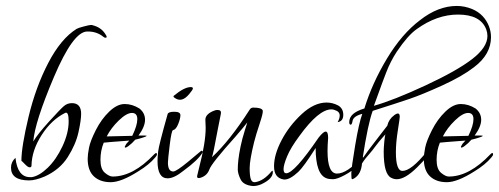

<svg xmlns="http://www.w3.org/2000/svg" viewBox="-20 -600 1679 646"><path d="M222 -253Q253 -253 253 -217Q253 -196 244 -155Q235 -114 208 -71.5Q181 -29 130 -6Q99 7 78 7Q17 7 17 -36Q17 -55 32 -69Q39 -4 81 -4Q84 -4 87 -4Q112 -8 140.5 -35.5Q169 -63 190 -107.5Q211 -152 211 -192Q211 -226 199 -220Q153 -197 120 -145.5Q87 -94 86 -43Q86 -37 80 -37Q74 -37 64 -47.5Q54 -58 52 -59Q52 -106 76 -206.5Q100 -307 142.5 -388.5Q185 -470 238 -503Q243 -506 262 -511Q281 -516 286 -516Q291 -516 292 -515Q320 -508 334 -486Q339 -479 339 -476Q339 -473 335 -473Q331 -473 328 -476Q306 -494 276 -494Q275 -494 273 -494Q226 -493 161.5 -341Q97 -189 92 -124Q106 -148 145 -191Q184 -234 195.5 -243.5Q207 -253 222 -253Z M449 -235Q468 -220 468 -197Q468 -174 446 -144H466Q481 -144 465 -138.5Q449 -133 435 -130Q425 -118 412 -108.5Q399 -99 400 -107L405 -116L415 -127Q334 -121 329 -120Q318 -93 318 -62Q318 -31 333 -18.5Q348 -6 359 -6Q428 -6 499 -81Q508 -90 508 -80Q508 -77 502 -70Q482 -46 446 -24Q388 13 352.5 13Q317 13 296 -6.5Q275 -26 275 -66Q275 -80 279.5 -103Q284 -126 302.5 -162.5Q321 -199 347.5 -224.5Q374 -250 399.5 -250Q425 -250 449 -235ZM425 -143Q442 -178 442 -199Q442 -220 424 -220Q406 -220 380 -195Q354 -170 339 -141Q413 -143 425 -143Z M622 -307Q629 -307 629 -302.5Q629 -298 617 -284Q591 -252 566 -272Q562 -275 565 -278Q600 -307 622 -307ZM545 -53Q545 -23 563 -23Q573 -23 612.5 -55.5Q652 -88 655 -91Q658 -94 660 -92.5Q662 -91 662 -89.5Q662 -88 661 -86Q646 -61 598 -26Q566 0 544 0Q510 0 510 -58Q510 -69 512 -89.5Q514 -110 544 -216Q546 -224 566.5 -224Q587 -224 587 -212.5Q587 -201 579.5 -182.5Q572 -164 562 -162Q557 -161 551 -112Q545 -63 545 -53Z M898 -21Q898 2 859 20Q845 26 831 26Q799 23 789.5 3.5Q780 -16 780 -30Q780 -44 782 -62.5Q784 -81 789.5 -107.5Q795 -134 803.5 -160.5Q812 -187 812 -188Q803 -176 772 -140Q692 -51 684.5 -30Q677 -9 655 -2Q643 2 643 -7Q643 -9 650 -36Q672 -120 672 -170L671 -197Q671 -214 694 -225Q704 -230 712 -230Q726 -230 723 -216.5Q720 -203 713 -166Q697 -79 693 -71Q752 -125 820 -231Q824 -238 832 -238Q861 -238 864 -228Q866 -221 853.5 -183.5Q841 -146 835 -122Q820 -61 820 -34.5Q820 -8 824 3Q828 14 838 13Q867 9 894 -24Q898 -28 898 -21Z M987 -142Q958 -103 946 -74Q934 -45 934 -31Q934 -17 943 -17Q970 -17 1052 -137Q1084 -178 1084 -136Q1082 -110 1082 -92Q1082 -16 1114 -16Q1148 -16 1197 -71Q1200 -74 1204 -67Q1201 -60 1183.5 -42.5Q1166 -25 1140 -11Q1114 3 1100.5 3Q1087 3 1079 0Q1042 -13 1042 -102Q1002 -39 984 -22Q956 4 938 4Q937 4 935 4Q902 -1 902 -40.5Q902 -80 927.5 -128.5Q953 -177 995 -216Q1037 -255 1079 -255Q1099 -255 1118 -245Q1135 -235 1135 -213.5Q1135 -192 1116 -189Q1123 -201 1123 -211.5Q1123 -222 1113 -227Q1103 -232 1095 -232Q1052 -232 987 -142Z M1312 -88Q1312 -25 1334 -25Q1364 -25 1416 -90Q1426 -102 1427.5 -103.5Q1429 -105 1431 -99L1432 -97Q1424 -77 1383.5 -37Q1343 3 1315 3Q1305 3 1296 -2Q1271 -14 1271 -90Q1271 -102 1273 -123.5Q1275 -145 1277 -147Q1277 -148 1274.5 -145.5Q1272 -143 1266.5 -136.5Q1261 -130 1255 -123Q1249 -116 1241 -105Q1233 -94 1226 -86Q1208 -66 1198 -50Q1195 -14 1172 0Q1167 3 1164.5 3Q1162 3 1162 -15.5Q1162 -34 1175 -111Q1188 -188 1199 -217Q1168 -209 1166 -192Q1164 -180 1159.5 -180.5Q1155 -181 1155 -189Q1155 -220 1206 -235Q1232 -320 1282 -403Q1332 -486 1393 -532Q1454 -580 1517 -580Q1544 -580 1570 -569Q1609 -552 1625 -512Q1632 -494 1632 -475Q1632 -417 1575 -374Q1535 -343 1468 -312.5Q1401 -282 1358.5 -267.5Q1316 -253 1234 -227Q1218 -184 1200 -67Q1214 -88 1244 -126.5Q1274 -165 1283 -177Q1288 -199 1306.5 -212.5Q1325 -226 1325 -207Q1325 -202 1318.5 -161Q1312 -120 1312 -88ZM1616 -501Q1597 -551 1521 -551Q1450 -551 1382 -502Q1352 -481 1315 -426Q1294 -394 1279.5 -356.5Q1265 -319 1253.5 -286.5Q1242 -254 1238 -244Q1305 -263 1411.5 -312.5Q1518 -362 1569 -401.5Q1620 -441 1620 -479Q1620 -490 1616 -501Z M1580 -235Q1599 -220 1599 -197Q1599 -174 1577 -144H1597Q1612 -144 1596 -138.5Q1580 -133 1566 -130Q1556 -118 1543 -108.5Q1530 -99 1531 -107L1536 -116L1546 -127Q1465 -121 1460 -120Q1449 -93 1449 -62Q1449 -31 1464 -18.5Q1479 -6 1490 -6Q1559 -6 1630 -81Q1639 -90 1639 -80Q1639 -77 1633 -70Q1613 -46 1577 -24Q1519 13 1483.5 13Q1448 13 1427 -6.5Q1406 -26 1406 -66Q1406 -80 1410.5 -103Q1415 -126 1433.5 -162.5Q1452 -199 1478.5 -224.5Q1505 -250 1530.5 -250Q1556 -250 1580 -235ZM1556 -143Q1573 -178 1573 -199Q1573 -220 1555 -220Q1537 -220 1511 -195Q1485 -170 1470 -141Q1544 -143 1556 -143Z"/></svg>

Font: Lovers Quarrel
Style: Regular
Weight: 400
Designer: Robert E. Leuschke
Foundry: Robert E. Leuschke
Version: Version 1.001